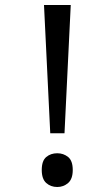

<svg xmlns="http://www.w3.org/2000/svg" viewBox="-20 -734 423 768"><path d="M181 -201 156 -714H263L238 -201ZM147 -54Q147 -91 165 -106Q183 -121 209 -121Q234 -121 252.5 -106Q271 -91 271 -54Q271 -18 252.5 -2Q234 14 209 14Q183 14 165 -2Q147 -18 147 -54Z"/></svg>

Font: oriya25
Style: Book
Weight: 400
Designer: Jelle Bosma - Monotype Design Team
Foundry: Monotype Imaging Inc.
Version: Version 2.003